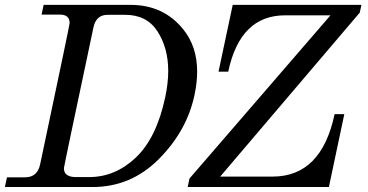

<svg xmlns="http://www.w3.org/2000/svg" viewBox="-49 -752 1480 772"><path d="M323.2 0H-29.3L-21 -39.1H52.2Q101.1 -39.1 112.3 -90.8Q231 -651.4 231 -659.2Q231 -693.4 191.4 -693.4H118.2L126.5 -732.4H476.1Q608.9 -732.4 688.5 -633.3Q743.7 -564.5 743.7 -463.9Q743.7 -419.9 732.9 -369.1Q702.1 -225.6 590.1 -112.8Q478 0 323.2 0ZM309.1 -40Q415 -40 497.8 -119.1Q580.6 -198.2 615.2 -360.4Q627.4 -417.5 627.4 -466.3Q627.4 -558.6 584.5 -625.5Q541.5 -692.4 454.6 -692.4H383.3Q337.4 -692.4 326.7 -641.6Q208 -82 208 -75.7Q208 -40 256.3 -40ZM1273.4 0H705.6L712.9 -34.2L1279.8 -690.4H1097.2Q916.5 -690.4 868.7 -463.9H829.6L886.7 -732.4H1404.3L1397.5 -701.2L836.4 -42H1047.4Q1243.2 -42 1296.4 -293H1335.4Z"/></svg>

Font: Munson
Style: Italic
Weight: 400
Italic angle: -12°
Designer: Paul James MIller
Foundry: High-Logic / Made with FontCreator
Version: Version 2.10;May 5, 2019;FontCreator 11.5.0.2430 64-bit